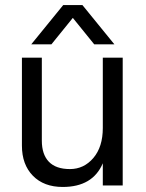

<svg xmlns="http://www.w3.org/2000/svg" viewBox="-20 -736 580 762"><path d="M184 -560H104L231 -716H307L434 -560H354L269 -665ZM467 0H388V-88Q348 6 229 6Q154 6 110.5 -38.5Q67 -83 67 -158V-507H146V-178Q146 -123 174 -94Q202 -65 257.5 -65Q313 -65 350.5 -109Q388 -153 388 -228V-507H467Z"/></svg>

Font: Hind Madurai
Style: Regular
Weight: 400
Designer: Jyotish Sonowal
Foundry: Indian Type Foundry
Version: Version 0.702;PS 1.0;hotconv 1.0.81;makeotf.lib2.5.63406